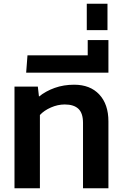

<svg xmlns="http://www.w3.org/2000/svg" viewBox="-20 -1000 658 1020"><path d="M57 0V-540H181L187 -487Q223 -516 270.5 -533Q318 -550 374 -550Q459 -550 507.5 -498Q556 -446 556 -355V0H421V-347Q421 -399 396.5 -422Q372 -445 324 -445Q287 -445 250.5 -429Q214 -413 192 -389V0Z M119 -614 126 -706H446V-787H556V-614Z M441 -840V-980H551V-840Z"/></svg>

Font: Kanit Medium
Style: Regular
Weight: 500
Designer: Katatrad Team
Foundry: CadsonDemak
Version: Version 2.000; ttfautohint (v1.8.3)